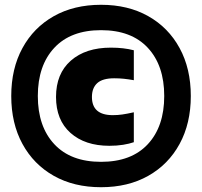

<svg xmlns="http://www.w3.org/2000/svg" viewBox="-20 -771 844 802"><path d="M402 11Q289 11 204.8 -36.5Q120.5 -84 73.8 -169.8Q27 -255.5 27 -370Q27 -484.5 73.8 -570.2Q120.5 -656 204.8 -703.5Q289 -751 402 -751Q515 -751 599.2 -703.5Q683.5 -656 730.2 -570.2Q777 -484.5 777 -370Q777 -255.5 730.2 -169.8Q683.5 -84 599.2 -36.5Q515 11 402 11ZM402 -95Q529 -95 597.5 -168.8Q666 -242.5 666 -370Q666 -497.5 597.5 -571.2Q529 -645 402 -645Q275.5 -645 206.8 -571.2Q138 -497.5 138 -370Q138 -242.5 206.8 -168.8Q275.5 -95 402 -95ZM437 -162Q335 -162 274.5 -215.8Q214 -269.5 214 -366Q214 -463.5 276 -517.8Q338 -572 443 -572Q471 -572 494.5 -569.2Q518 -566.5 539 -561V-436Q516.5 -440 497.2 -442Q478 -444 457 -444Q408.5 -444 386.2 -423.8Q364 -403.5 364 -366Q364 -290 451 -290Q472 -290 491 -292.8Q510 -295.5 539 -302V-177Q520.5 -170.5 494.2 -166.2Q468 -162 437 -162Z"/></svg>

Font: Encode Sans Condensed Condensed Black
Style: Regular
Weight: 900
Width: 3
Designer: Multiple Designers
Foundry: Impallari Type
Version: Version 3.000; ttfautohint (v1.8.3) -l 8 -r 50 -G 200 -x 14 